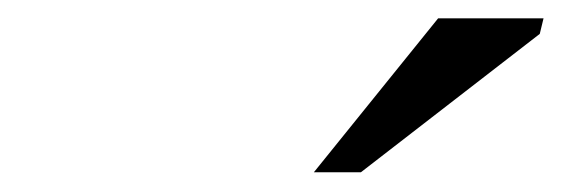

<svg xmlns="http://www.w3.org/2000/svg" viewBox="-20 -736 598 204"><path d="M313.5 -553 445.5 -716.5H557.5L553.5 -700L363.5 -553Z"/></svg>

Font: Newsreader 9pt
Style: Italic
Weight: 400
Italic angle: -17°
Designer: Hugues Gentile
Foundry: Production Type
Version: Version 1.003